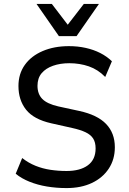

<svg xmlns="http://www.w3.org/2000/svg" viewBox="-20 -949 659 978"><path d="M319 9Q267 9 219 1Q171 -7 130 -23.5Q89 -40 60 -64L93 -144Q125 -119 161 -104.5Q197 -90 237 -84Q277 -78 319 -78Q388 -78 427.5 -107Q467 -136 467 -193Q467 -224 454.5 -243.5Q442 -263 415.5 -275.5Q389 -288 348 -297L241 -321Q152 -341 113 -390Q74 -439 74 -511Q74 -573 106.5 -618.5Q139 -664 197.5 -689Q256 -714 331 -714Q376 -714 416.5 -705Q457 -696 490.5 -679Q524 -662 550 -637L516 -557Q479 -595 432.5 -611Q386 -627 333 -627Q287 -627 250 -614Q213 -601 192 -576Q171 -551 171 -512Q171 -470 195.5 -445Q220 -420 277 -407L383 -384Q476 -364 520.5 -317.5Q565 -271 565 -199Q565 -137 534 -90Q503 -43 448 -17Q393 9 319 9ZM280 -765 166 -929H244L325 -823L407 -929H484L370 -765Z"/></svg>

Font: Nunito Sans 7pt SemiCondensed Medium
Style: Regular
Weight: 500
Width: 4
Designer: Vernon Adams
Foundry: Vernon Adams
Version: Version 3.101;gftools[0.9.27]